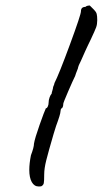

<svg xmlns="http://www.w3.org/2000/svg" viewBox="-20 -674 372 695"><path d="M120 1Q104 1 95 -15Q86 -31 86 -59Q86 -82 92 -112Q103 -141 103 -154Q106 -173 123.5 -222.5Q141 -272 146 -282Q150 -282 153 -288.5Q156 -295 156 -303Q156 -312 159.5 -321.5Q163 -331 167 -335Q167 -338 169.5 -346Q172 -354 172 -357Q172 -359 174.5 -364.5Q177 -370 177 -373Q193 -404 233 -512.5Q273 -621 273 -633Q273 -649 289 -649Q294 -654 305 -654L321 -638Q328 -631 330 -623.5Q332 -616 332 -601Q332 -586 328 -575Q324 -564 308 -530Q305 -523 300 -513.5Q295 -504 289 -490Q287 -485 273 -454Q263 -434 263 -431Q263 -428 259 -418.5Q255 -409 252 -399Q244 -383 226.5 -342.5Q209 -302 209 -298Q209 -287 204 -282Q201 -282 200 -277.5Q199 -273 199 -271Q199 -261 183 -218L174 -189Q155 -124 147.5 -94Q140 -64 140 -43Q140 -18 138.5 -11Q137 -4 130 0Q127 1 120 1Z"/></svg>

Font: Caveat
Style: Regular
Weight: 400
Designer: Pablo Impallari
Foundry: Pablo Impallari
Version: Version 1.500; ttfautohint (v1.6)